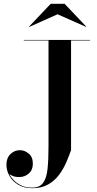

<svg xmlns="http://www.w3.org/2000/svg" viewBox="-20 -960 508 1010"><path d="M282.8 -885 133.8 -818.4 132.8 -820 246.8 -940H319.8L433.8 -820L432.8 -818.4ZM105.2 -750H453.8V-747H353.8V-170Q343.2 -140 328.3 -105.4Q313.4 -70.9 290.4 -40Q267.4 -9.1 233.1 10.4Q198.9 30 149.8 30Q106.2 30 75.9 11.8Q45.5 -6.5 29.6 -34.8Q13.8 -63 13.8 -93Q13.8 -129 35 -149.5Q56.2 -170 84.8 -170Q109.5 -170 131.1 -152.1Q152.8 -134.2 152.8 -99Q152.8 -66 131.6 -47.3Q110.4 -28.6 80.6 -28.6Q60.2 -28.6 46.3 -34.8Q32.4 -40.9 28.4 -44.8Q35.8 -30.1 51.1 -13.4Q66.5 3.4 90.8 15.2Q115.1 27 149 27Q188.5 27 206.8 1.9Q225 -23.1 230.1 -71.6Q235.2 -120 235.2 -190V-747H105.2Z"/></svg>

Font: Bodoni* 72 Medium
Style: Regular
Weight: 500
Version: Version 1.002; ttfautohint (v0.97) -l 8 -r 50 -G 200 -x 14 -